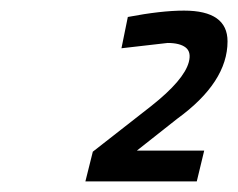

<svg xmlns="http://www.w3.org/2000/svg" viewBox="-20 -820 449 362"><path d="M327 -800Q409 -800 409 -742Q409 -665 314 -596L238 -536H365L351 -478H141L155 -534L265 -620Q327 -669 336 -703Q341 -722 330 -730.5Q319 -739 296 -739L209 -729L221 -788Q284 -800 327 -800Z"/></svg>

Font: Titillium Web
Style: Italic
Weight: 400
Italic angle: -13°
Version: Version 1.002;PS 57.000;hotconv 1.0.70;makeotf.lib2.5.55311